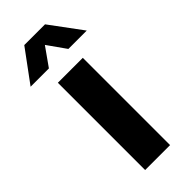

<svg xmlns="http://www.w3.org/2000/svg" viewBox="-268 -798 837 837"><g transform="rotate(-45 151.0 -379.0)"><path d="M74.2 0V-538.1H228V0ZM-22 -609.9 86.9 -757.8H214.8L324.2 -609.9H210.9L150.9 -694.8L90.8 -609.9Z"/></g></svg>

Font: TruenoSBd
Style: Demi
Weight: 600
Designer: Julieta Ulanovsky
Foundry: Julieta Ulanovsky
Version: Version 3.001b